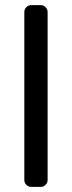

<svg xmlns="http://www.w3.org/2000/svg" viewBox="-20 -730 281 750"><path d="M166 -27Q166 -16 158 -8Q150 0 139 0H102Q91 0 83 -8Q75 -16 75 -27V-683Q75 -694 83 -702Q91 -710 102 -710H139Q150 -710 158 -702Q166 -694 166 -683Z"/></svg>

Font: Rubik
Style: Regular
Weight: 400
Designer: Hubert & Fischer
Foundry: Hubert & Fischer
Version: Version 1.002; ttfautohint (v1.6)